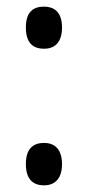

<svg xmlns="http://www.w3.org/2000/svg" viewBox="-20 -552 265 579"><path d="M113 -405C141 -405 167 -420 167 -469C167 -518 141 -532 113 -532C82 -532 58 -518 58 -469C58 -420 82 -405 113 -405ZM113 7C141 7 167 -9 167 -57C167 -106 141 -121 113 -121C82 -121 58 -106 58 -57C58 -9 82 7 113 7Z"/></svg>

Font: Noto Serif Hebrew ExtraCondensed SemiBold
Style: Regular
Weight: 600
Width: 2
Designer: Monotype Design Team
Foundry: Monotype Imaging Inc.
Version: Version 2.004